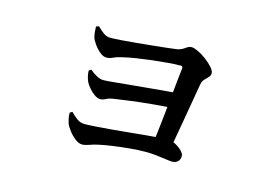

<svg xmlns="http://www.w3.org/2000/svg" viewBox="-73 -658 1147 800"><g transform="rotate(15 500.0 -258.0)"><path d="M611 -71Q615 -94 619.5 -131Q624 -168 628.5 -211Q633 -254 637 -295.5Q641 -337 644.5 -369.5Q648 -402 650 -418Q650 -427 642 -427Q620 -427 589 -424.5Q558 -422 523.5 -418Q489 -414 456.5 -409Q424 -404 399 -398Q378 -394 362 -386.5Q346 -379 333 -379Q319 -379 304 -391.5Q289 -404 277.5 -420.5Q266 -437 263 -448Q260 -460 259 -471.5Q258 -483 258 -493L270 -497Q284 -483 297.5 -473Q311 -463 327 -463Q343 -463 372.5 -465Q402 -467 437.5 -470.5Q473 -474 507.5 -477.5Q542 -481 569.5 -484Q597 -487 610 -489Q624 -492 632.5 -497.5Q641 -503 648.5 -508Q656 -513 666 -513Q676 -513 694 -504.5Q712 -496 730 -482.5Q748 -469 761 -454.5Q774 -440 774 -429Q774 -419 766 -411Q758 -403 750.5 -395Q743 -387 740 -373Q736 -350 729.5 -312Q723 -274 715.5 -230.5Q708 -187 700.5 -144.5Q693 -102 687 -69ZM328 -3Q314 -3 298 -15.5Q282 -28 270 -44Q258 -60 253 -71Q250 -80 247.5 -91.5Q245 -103 245 -118L255 -124Q270 -109 284 -98.5Q298 -88 318 -88Q334 -88 363 -90Q392 -92 428.5 -95Q465 -98 503 -102Q541 -106 575.5 -109Q610 -112 635.5 -114Q661 -116 670 -116Q685 -116 702 -107Q719 -98 731 -86Q743 -74 743 -64Q743 -48 733.5 -39.5Q724 -31 710 -31Q701 -31 681.5 -34Q662 -37 639 -39.5Q616 -42 595 -42Q563 -42 525.5 -38.5Q488 -35 452.5 -30Q417 -25 391 -19Q374 -15 357.5 -9Q341 -3 328 -3ZM352 -205Q341 -205 327.5 -214.5Q314 -224 303 -237Q292 -250 286 -262Q282 -271 279 -284Q276 -297 276 -308L286 -314Q300 -302 315.5 -293.5Q331 -285 345 -285Q356 -285 382.5 -287.5Q409 -290 445 -293.5Q481 -297 520 -300.5Q559 -304 595.5 -307.5Q632 -311 658 -312L655 -248Q611 -245 563.5 -240.5Q516 -236 475 -230.5Q434 -225 407 -221Q387 -218 375.5 -211.5Q364 -205 352 -205Z"/></g></svg>

Font: Noto Serif HK ExtraLight SemiBold
Style: Regular
Weight: 600
Version: Version 2.002-H1;hotconv 1.1.0;makeotfexe 2.6.0